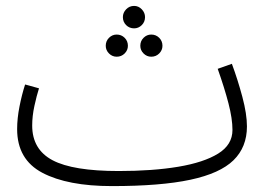

<svg xmlns="http://www.w3.org/2000/svg" viewBox="-20 -609 922 650"><path d="M359 21Q209 21 123.5 -24Q38 -69 38 -172Q38 -208 46 -248.5Q54 -289 65 -323L112 -310Q104 -285 96.5 -250.5Q89 -216 89 -184Q89 -103 158 -66.5Q227 -30 382 -30Q497 -30 583.5 -44.5Q670 -59 718.5 -89Q767 -119 767 -169Q767 -207 753.5 -259Q740 -311 717 -376L765 -393Q785 -339 800.5 -281Q816 -223 816 -181Q816 -111 770.5 -66.5Q725 -22 624.5 -0.5Q524 21 359 21ZM434 -513Q418 -513 407 -524Q396 -535 396 -551Q396 -566 407 -577.5Q418 -589 434 -589Q449 -589 460 -577.5Q471 -566 471 -551Q471 -535 460 -524Q449 -513 434 -513ZM375 -417Q360 -417 349 -428Q338 -439 338 -454Q338 -470 349 -481Q360 -492 375 -492Q391 -492 402 -481Q413 -470 413 -454Q413 -439 402 -428Q391 -417 375 -417ZM492 -417Q477 -417 466 -428Q455 -439 455 -454Q455 -470 466 -481Q477 -492 492 -492Q508 -492 519 -481Q530 -470 530 -454Q530 -439 519 -428Q508 -417 492 -417Z"/></svg>

Font: Noto Sans Arabic UI SmCn Lt
Style: Regular
Weight: 300
Width: 4
Designer: Monotype Design Team, Nadine Chahine and Nizar Qandah
Foundry: Monotype Imaging Inc.
Version: Version 2.010; ttfautohint (v1.8.4.7-5d5b)